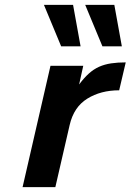

<svg xmlns="http://www.w3.org/2000/svg" viewBox="-20 -771 538 791"><path d="M188 -500H323L306 -423Q326 -450 346 -468Q366 -486 388.5 -496Q411 -506 438 -510Q465 -514 498 -514L471 -399Q395 -399 339.5 -364.5Q284 -330 267 -256L208 0H73ZM232 -580 161 -751H281L312 -580ZM402 -580 331 -751H451L482 -580Z"/></svg>

Font: Perun
Style: Bold Italic
Weight: 700
Italic angle: -12°
Foundry: Copyright (c) Stefan Peev, Context Ltd, 2016
Version: Version 1.027